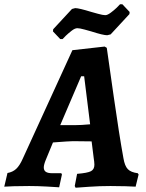

<svg xmlns="http://www.w3.org/2000/svg" viewBox="-59 -871 682 899"><path d="M586 -60 590 -54 576 3Q563 2 528.5 1Q494 0 458 0Q407 0 358 3.5Q309 7 295 8L291 0L302 -57Q351 -61 367 -69.5Q383 -78 383 -100Q383 -107 382 -114.5Q381 -122 380 -129L370 -209L283 -210Q267 -210 189 -204L156 -124Q146 -100 146 -87Q146 -73 155.5 -66.5Q165 -60 185 -60H228L231 -54L218 6Q205 5 161 2.5Q117 0 78 0Q38 0 5 1Q-28 2 -39 3L-24 -61Q0 -65 16.5 -80Q33 -95 48 -129L280 -636L431 -653L441 -647Q449 -591 474 -415.5Q499 -240 519 -130Q525 -94 539.5 -79Q554 -64 586 -60ZM291 -285Q321 -285 363 -289L335 -514H321L223 -285ZM189 -724 190 -734 278 -829 293 -833Q311 -833 369 -815Q376 -813 399.5 -806.5Q423 -800 434 -800Q444 -800 459.5 -811.5Q475 -823 487.5 -835Q500 -847 503 -851H514L548 -815L547 -805L459 -710L443 -706Q424 -706 368 -724Q361 -726 337.5 -732.5Q314 -739 303 -739Q292 -739 277 -727.5Q262 -716 249.5 -704Q237 -692 234 -688H223Z"/></svg>

Font: Alegreya SC
Style: Bold Italic
Weight: 700
Italic angle: -7°
Designer: Juan Pablo del Peral
Foundry: Huerta Tipografica
Version: Version 2.007; ttfautohint (v1.6)